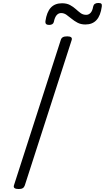

<svg xmlns="http://www.w3.org/2000/svg" viewBox="-20 -1260 707 1294"><path d="M106 14Q87 14 78.5 8Q70 2 74 -11L390 -992Q394 -1004 404 -1009.5Q414 -1015 433 -1015Q451 -1015 459 -1009Q467 -1003 463 -990L147 -10Q143 2 133.5 8Q124 14 106 14ZM311 -1092Q283 -1092 286 -1117Q295 -1179 322.5 -1208.5Q350 -1238 398 -1238Q430 -1238 452 -1226Q474 -1214 490.5 -1199Q507 -1184 523 -1172Q539 -1160 561 -1160Q578 -1160 590.5 -1173.5Q603 -1187 608 -1216Q613 -1240 643 -1240Q658 -1240 663 -1234.5Q668 -1229 666 -1216Q658 -1155 630.5 -1125Q603 -1095 556 -1095Q525 -1095 502.5 -1107Q480 -1119 462 -1134Q444 -1149 427.5 -1160.5Q411 -1172 392 -1172Q374 -1172 361.5 -1157.5Q349 -1143 343 -1113Q341 -1103 333 -1097.5Q325 -1092 311 -1092Z"/></svg>

Font: Playwrite RO Light
Style: Regular
Weight: 300
Version: Version 1.002